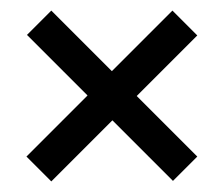

<svg xmlns="http://www.w3.org/2000/svg" viewBox="-20 -501 423 363"><path d="M307 -159 31 -435 77 -481 353 -205ZM77 -158 30 -205 306 -481 353 -434Z"/></svg>

Font: Akshar Light
Style: Regular
Weight: 300
Designer: Tall Chai
Foundry: Tall Chai
Version: Version 1.100